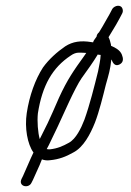

<svg xmlns="http://www.w3.org/2000/svg" viewBox="-20 -619 457 671"><path d="M331.8 -427C331.3 -409.3 325.8 -387.2 322.8 -370C309.9 -317.8 293.3 -251.4 275.1 -201C263.6 -170.8 245.3 -133.3 220.6 -120C199.2 -108.1 181.4 -100.2 154.2 -97C150.2 -97 146.5 -97.3 143.3 -98L150.7 -112C160.9 -132.7 171.1 -154 181.4 -176C200 -215.6 241.2 -311.2 265.3 -346C287.4 -376.8 303.6 -398.7 322 -429L322.9 -428C325.5 -428 328.5 -427.7 331.8 -427ZM305.4 -471C302.8 -471.7 300.5 -472 298.5 -472C263.3 -477.7 234.4 -474.2 207.9 -457C179.3 -437.4 150.9 -412 130.1 -383C103.2 -341.4 82.7 -284.6 73.5 -224C65.7 -172.2 75.7 -115.2 97 -86C87.4 -67 64.5 -12.1 60.4 -4L55.4 6C42.5 32.7 79.8 41.1 89.9 20L95 10C98.4 2.7 106.2 -14.7 118.4 -42C122.5 -52 122.5 -52 126.5 -62C135.5 -58.7 144.7 -57.7 154.2 -59C186.2 -62 210.4 -71.5 236 -86C271.4 -104.1 295.3 -149.1 312 -191C326.6 -228.7 339.9 -282.8 349.9 -323C359.9 -358.5 365.4 -375.6 369.1 -411L370 -410C374.1 -399.7 381.7 -385.1 398.3 -394C413.2 -402.1 410.6 -416.1 405.9 -428C399.9 -443.1 385 -451.6 368.1 -459C367.7 -461 367.5 -462.7 367.6 -464C365.4 -474.7 362.6 -483 359.3 -489L371.4 -509C381.8 -525.7 390.3 -540.3 397 -553L407 -572C409.4 -576.7 410 -581.7 408.5 -587C403.7 -604.9 381 -600.4 372.6 -588L362.6 -569C356 -557 347.9 -542.7 338.1 -526C333.3 -518 333.3 -518 326 -506C321 -502 318.1 -497 317.5 -491C312.5 -483.3 306 -476.7 305.4 -471ZM281.5 -434C279.1 -430 276.3 -426 273.2 -422C238.9 -374.3 215.7 -342 186 -277C170.2 -240.3 157.1 -211 146.8 -189C132.9 -161 132.9 -161 118.9 -133C112.5 -154.9 109.4 -194.8 112.4 -223C127.7 -320.3 163.2 -382.7 227.5 -425C236.9 -431.7 246.3 -435 255.6 -435C264.9 -435 273.6 -434.7 281.5 -434Z"/></svg>

Font: Just Breathe
Style: Obl2
Weight: 400
Foundry: Cannot Into Space Fonts
Version: Version 0.72